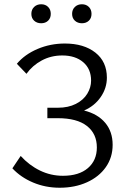

<svg xmlns="http://www.w3.org/2000/svg" viewBox="-20 -871 597 900"><path d="M38 -82 77 -140Q117 -96 167.5 -71.5Q218 -47 275 -47Q350 -47 392 -83Q434 -119 434 -180Q434 -244 387.5 -280.5Q341 -317 251 -317H202V-366H251Q300 -366 335.5 -384Q371 -402 389 -431.5Q407 -461 407 -493Q407 -548 370 -579.5Q333 -611 272 -611Q219 -611 175.5 -587.5Q132 -564 104 -525L59 -572Q96 -616 156 -641.5Q216 -667 284 -667Q373 -667 427 -624.5Q481 -582 481 -507Q481 -458 452 -416Q423 -374 374 -353Q438 -337 473 -295.5Q508 -254 508 -192Q508 -133 476 -87.5Q444 -42 387.5 -16.5Q331 9 260 9Q193 9 135 -15.5Q77 -40 38 -82ZM173 -851Q193 -851 205.5 -838.5Q218 -826 218 -806Q218 -786 205.5 -774Q193 -762 173 -762Q153 -762 140 -774Q127 -786 127 -806Q127 -826 140 -838.5Q153 -851 173 -851ZM364 -851Q384 -851 396.5 -838.5Q409 -826 409 -806Q409 -786 396.5 -774Q384 -762 364 -762Q344 -762 331 -774Q318 -786 318 -806Q318 -826 331 -838.5Q344 -851 364 -851Z"/></svg>

Font: QiushuiShotai Bright
Style: Regular
Weight: 400
Designer: Christian Thalmann (Catharsis Fonts)
Version: Version 1.250;